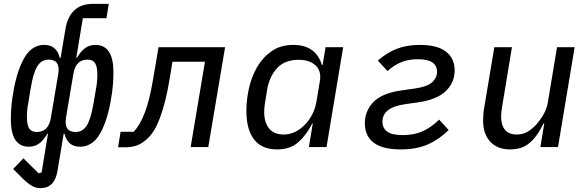

<svg xmlns="http://www.w3.org/2000/svg" viewBox="-20 -760 3040 992"><path d="M319 -615Q330 -676 365.5 -708Q401 -740 459 -740H542L530 -666H408L374 -461H377Q398 -496 420.5 -512Q443 -528 473 -528Q566 -528 566 -387Q566 -333 558.5 -278.5Q551 -224 538.5 -176.5Q526 -129 508.5 -92Q491 -55 471 -35Q438 -2 393 -2Q330 -2 313 -69H309L277 123Q262 212 190 212Q177 212 165.5 209Q154 206 142 198.5Q130 191 115.5 179Q101 167 83 148L48 113L101 58L179 135L195 131L228 -69H225Q204 -34 181.5 -18Q159 -2 129 -2Q36 -2 36 -143Q36 -197 43.5 -251.5Q51 -306 63.5 -353.5Q76 -401 93.5 -438Q111 -475 131 -495Q164 -528 209 -528Q272 -528 289 -461H293ZM281 -378Q293 -452 231 -452Q194 -452 172.5 -417Q151 -382 138 -300L126 -228Q122 -207 120.5 -190.5Q119 -174 119 -156Q119 -114 131 -96Q143 -78 170 -78Q231 -78 243 -152ZM371 -78Q408 -78 429 -112.5Q450 -147 464 -230L476 -301Q480 -323 481.5 -339.5Q483 -356 483 -374Q483 -416 471 -434Q459 -452 432 -452Q371 -452 359 -378L321 -152Q309 -78 371 -78Z M603 -79H671Q704 -115 728.5 -179Q753 -243 772 -356L799 -516H1143L1056 0H965L1039 -441H871L858 -361Q847 -293 834 -241.5Q821 -190 807 -152.5Q793 -115 778 -90Q763 -65 747 -49Q720 -22 692 -10.5Q664 1 626 1H590Z M1576 0 1596 -122H1593Q1563 -62 1521 -25Q1479 12 1412 12Q1333 12 1293 -39Q1253 -90 1253 -188Q1253 -245 1266.5 -305Q1280 -365 1309 -414.5Q1338 -464 1384 -496Q1430 -528 1495 -528Q1611 -528 1643 -425H1647L1662 -516H1753L1667 0ZM1446 -65Q1509 -65 1560 -121Q1579 -141 1594 -170.5Q1609 -200 1615 -235L1633 -343Q1641 -394 1610 -422.5Q1579 -451 1523 -451Q1452 -451 1412 -408.5Q1372 -366 1360 -296L1349 -227Q1345 -204 1345 -182Q1345 -128 1370 -96.5Q1395 -65 1446 -65Z M2051 12Q1956 12 1910.5 -23Q1865 -58 1865 -123Q1865 -187 1909.5 -233Q1954 -279 2055 -293L2119 -302Q2185 -311 2211.5 -334Q2238 -357 2238 -389Q2238 -421 2214 -437.5Q2190 -454 2139 -454Q2089 -454 2051.5 -438Q2014 -422 1982 -393L1932 -447Q1979 -488 2030.5 -508Q2082 -528 2149 -528Q2239 -528 2284 -493.5Q2329 -459 2329 -396Q2329 -333 2283 -289Q2237 -245 2139 -231L2075 -222Q2013 -213 1984.5 -190.5Q1956 -168 1956 -131Q1956 -99 1980 -80.5Q2004 -62 2061 -62Q2121 -62 2166 -83Q2211 -104 2249 -142L2298 -88Q2248 -39 2189.5 -13.5Q2131 12 2051 12Z M2792 -122H2788Q2759 -60 2719 -24Q2679 12 2616 12Q2550 12 2513 -28Q2476 -68 2476 -137Q2476 -154 2477.5 -172Q2479 -190 2483 -211L2534 -516H2625L2575 -213Q2569 -180 2569 -157Q2569 -115 2588.5 -90Q2608 -65 2650 -65Q2682 -65 2707 -80Q2732 -95 2754 -120Q2759 -126 2767 -136.5Q2775 -147 2784 -161.5Q2793 -176 2800.5 -194.5Q2808 -213 2811 -234L2858 -516H2949L2863 0H2772Z"/></svg>

Font: IBM Plex Mono Text
Style: Italic
Weight: 450
Italic angle: -9°
Monospace: yes
Designer: Mike Abbink, Paul van der Laan, Pieter van Rosmalen
Foundry: Bold Monday
Version: Version 2.1